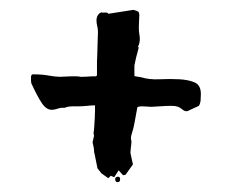

<svg xmlns="http://www.w3.org/2000/svg" viewBox="-20 -387 470 390"><path d="M259 -169Q256 -153 253.5 -139Q251 -125 249 -120L247 -113Q246 -110 246 -106Q246 -102 247 -101Q247 -96 246 -88.5Q245 -81 245 -76L250 -53L235 -32L230 -31L221 -41L212 -27L205 -30L200 -25L186 -35L178 -45L172 -75Q171 -77 171 -81Q171 -85 170 -89L168 -98L171 -111L170 -117Q171 -122 171.5 -130.5Q172 -139 172.5 -147.5Q173 -156 173 -163Q173 -170 173 -173Q166 -173 157 -172Q148 -171 138 -171H127Q124 -171 120 -170.5Q116 -170 111 -168H104Q99 -167 94.5 -165.5Q90 -164 85 -164Q74 -164 65 -177.5Q56 -191 45 -215Q43 -218 43 -223V-228V-230Q43 -236 47 -236Q66 -236 79 -233.5Q92 -231 102 -231Q108 -231 114 -231.5Q120 -232 125 -232Q130 -232 134.5 -232Q139 -232 144 -231Q155 -231 159.5 -231.5Q164 -232 175 -232L177 -234V-260V-262Q177 -266 177.5 -274Q178 -282 178 -291Q178 -300 178.5 -308.5Q179 -317 179 -322Q179 -328 177.5 -334Q176 -340 176 -345Q176 -358 186 -362Q187 -361 193 -361.5Q199 -362 200 -359L251 -367Q259 -365 261 -363Q263 -361 263 -356Q263 -351 262.5 -345.5Q262 -340 262 -332Q262 -323 263 -317.5Q264 -312 264 -307Q264 -300 260 -291H262Q255 -266 253 -254V-234Q253 -232 255 -232L267 -230Q283 -225 304 -226Q325 -227 344 -226Q363 -225 375.5 -219.5Q388 -214 388 -196Q388 -190 387.5 -183.5Q387 -177 384 -172L360 -161Q356 -161 353.5 -162.5Q351 -164 348 -166.5Q345 -169 340.5 -170.5Q336 -172 328 -172Q317 -172 304.5 -171Q292 -170 287 -170Q285 -170 279.5 -170.5Q274 -171 269 -171Q261 -171 259 -169ZM218 -28H220Q224 -28 224 -23Q224 -17 219 -17Q214 -17 214 -23Q214 -27 218 -28Z"/></svg>

Font: East Sea Dokdo Cyrillic
Style: Regular
Weight: 400
Version: Version 1.00 July 4, 2018, initial release